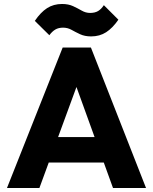

<svg xmlns="http://www.w3.org/2000/svg" viewBox="-20 -945 769 965"><path d="M15 0 295 -706H437L714 0H548L336 -586H393L178 0ZM174 -128V-256H559V-128ZM438 -762Q406 -762 382.5 -773Q359 -784 339.5 -795Q320 -806 297 -806Q274 -806 258 -796.5Q242 -787 228 -768L155 -840Q184 -883 216.5 -904Q249 -925 292 -925Q324 -925 347.5 -914Q371 -903 391 -891.5Q411 -880 433 -880Q457 -880 473 -889.5Q489 -899 502 -919L575 -846Q546 -804 513.5 -783Q481 -762 438 -762Z"/></svg>

Font: Outfit
Style: Bold
Weight: 700
Designer: Rodrigo Fuenzalida
Foundry: fragTYPE
Version: Version 1.100;gftools[0.9.27]